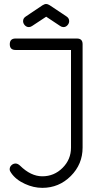

<svg xmlns="http://www.w3.org/2000/svg" viewBox="-20 -762 496 954"><path d="M323.7 -657Q323.7 -646 315.3 -636.7Q306.9 -627.4 295.4 -627.4Q286.6 -627.4 279.1 -632.8L209.5 -679L139.4 -632.8Q131.6 -627.4 123.5 -627.4Q111.6 -627.4 103.1 -636.7Q94.7 -646 94.7 -657Q94.7 -671.4 107.9 -679.9L190.9 -735.6Q201.4 -742.2 209.5 -742.2Q217.3 -742.2 227.5 -735.6L311 -679.9Q323.7 -671.4 323.7 -657ZM390.4 -28.6Q390.4 54 331.7 112.7Q272.9 171.4 190.2 171.4Q146.7 171.4 103.8 151.6Q58.3 130.9 35.2 96.9Q28.1 87.4 28.1 79.3Q28.1 67.1 37 58.8Q45.9 50.5 57.6 50.5Q67.9 50.5 79.3 60.8Q133.3 114 190.2 114Q249 114 290.9 72.1Q332.8 30.3 332.8 -28.6V-513.7H57.1Q28.6 -513.7 28.6 -542.2Q28.6 -570.6 57.1 -570.6H362.1Q390.4 -570.6 390.4 -542.7Z"/></svg>

Font: EnergyBar
Style: Regular
Weight: 400
Italic angle: -10°
Version: 1.0 2000-03-28